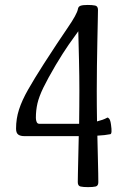

<svg xmlns="http://www.w3.org/2000/svg" viewBox="-20 -748 507 776"><path d="M335.9 8.3Q316.9 8.3 305.7 5.9Q294.4 3.4 294.4 -11.7Q294.4 -19.5 294.9 -46.4Q295.4 -73.2 296.4 -113Q297.4 -152.8 298.3 -197.8H78.6Q62 -197.8 53.5 -204.3Q44.9 -210.9 44.9 -228Q44.9 -268.6 56.9 -305.4Q68.8 -342.3 93.5 -385.7Q118.2 -429.2 156.7 -489.3Q213.9 -578.1 252.7 -634.5Q291.5 -690.9 294.9 -711.4Q296.4 -721.7 305.9 -724.9Q315.4 -728 334.5 -728Q353 -728 364.5 -725.6Q376 -723.1 376 -708Q376 -697.3 375.2 -663.3Q374.5 -629.4 373.5 -581.8Q372.6 -534.2 371.8 -481.4Q371.1 -428.7 371.1 -380.4Q371.1 -353 371.3 -321.5Q371.6 -290 372.1 -257.3Q383.8 -260.3 394.3 -263.9Q404.8 -267.6 413.6 -272.5Q416.5 -273.9 421.4 -268.1Q426.3 -262.2 428.7 -243.7Q434.1 -207 425.8 -205.6Q403.8 -201.2 373.5 -199.7Q374.5 -154.3 375.5 -114.3Q376.5 -74.2 377 -46.9Q377.4 -19.5 377.4 -11.7Q377.4 3.4 366.2 5.9Q355 8.3 335.9 8.3ZM139.2 -247.6H299.8Q300.3 -282.7 300.5 -316.9Q300.8 -351.1 300.8 -380.4Q300.8 -439 299.3 -504.4Q297.9 -569.8 296.4 -621.6Q280.3 -600.1 257.6 -567.4Q234.9 -534.7 205.6 -485.8Q172.4 -429.2 155 -393.3Q137.7 -357.4 131.3 -329.8Q125 -302.2 125 -271.5Q125 -262.2 128.2 -254.9Q131.3 -247.6 139.2 -247.6Z"/></svg>

Font: Dai Banna SIL
Style: Regular
Weight: 400
Designer: Victor Gaultney
Foundry: SIL International
Version: Version 4.000